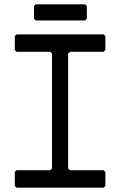

<svg xmlns="http://www.w3.org/2000/svg" viewBox="-20 -862 552 882"><path d="M56 0 48 -8V-72L56 -80H211L219 -88V-616L211 -624H56L48 -632V-696L56 -704H456L464 -696V-632L456 -624H301L293 -616V-88L301 -80H456L464 -72V-8L456 0ZM144 -768 136 -776V-834L144 -842H371L379 -834V-776L371 -768Z"/></svg>

Font: Hasubi Mono
Style: Regular
Weight: 400
Designer: Eli Heuer
Foundry: Eli Heuer
Version: Version 1.000